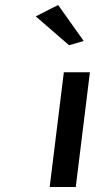

<svg xmlns="http://www.w3.org/2000/svg" viewBox="-20 -763 382 773"><path d="M317 -598 214 -743 124 -697 258 -581ZM285 -10 342 -472H237L180 -10Z"/></svg>

Font: Bluebird
Style: LiNrwObl
Weight: 300
Designer: Jasper
Foundry: Cannot Into Space Fonts
Version: Version 0.98